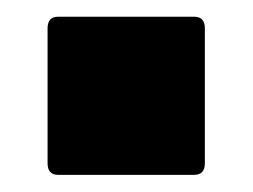

<svg xmlns="http://www.w3.org/2000/svg" viewBox="-20 -208 295 224"><path d="M48 -4Q35.5 -4 35.5 -17.5V-175Q35.5 -188.5 48 -188.5H206.5Q219 -188.5 219 -175V-17.5Q219 -4 206.5 -4Z"/></svg>

Font: Jaro 24pt
Style: Regular
Weight: 400
Designer: Agyei Archer, Celine Hurka, Mirko Velimirović
Version: Version 1.000